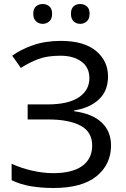

<svg xmlns="http://www.w3.org/2000/svg" viewBox="-20 -928 628 958"><path d="M519 -547Q519 -474 473 -431.5Q427 -389 350 -377V-373Q440 -361 487 -317Q534 -273 534 -202Q534 -108 462 -49Q390 10 246 10Q188 10 135.5 1.5Q83 -7 38 -29V-111Q85 -89 140.5 -76.5Q196 -64 245 -64Q341 -64 390.5 -100Q440 -136 440 -202Q440 -270 382 -301Q324 -332 220 -332H118V-407H215Q321 -407 373.5 -442.5Q426 -478 426 -538Q426 -592 386 -621Q346 -650 282 -650Q215 -650 170.5 -633Q126 -616 84 -589L41 -650Q83 -681 144.5 -702.5Q206 -724 283 -724Q399 -724 459 -674Q519 -624 519 -547ZM146 -859Q146 -885 160 -896.5Q174 -908 193 -908Q212 -908 226 -896.5Q240 -885 240 -859Q240 -834 226 -821.5Q212 -809 193 -809Q174 -809 160 -821.5Q146 -834 146 -859ZM334 -859Q334 -885 347.5 -896.5Q361 -908 380 -908Q399 -908 413 -896.5Q427 -885 427 -859Q427 -834 413 -821.5Q399 -809 380 -809Q361 -809 347.5 -821.5Q334 -834 334 -859Z"/></svg>

Font: TSCustom
Style: Regular
Weight: 400
Designer: Monotype Design Team
Foundry: Monotype Imaging Inc.
Version: Version 2.004; ttfautohint (v1.8.3) -l 8 -r 50 -G 200 -x 14 